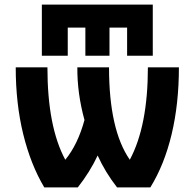

<svg xmlns="http://www.w3.org/2000/svg" viewBox="-20 -818 849 840"><path d="M276.4 -697.3V-574.2H163.1V-797.9H648.4V-574.2H536.1V-697.3H459V-574.2H353.5V-697.3ZM265.6 -119.1Q320.3 -185.5 349.6 -293Q317.4 -410.2 318.4 -523.4H457Q457 -250 547.9 -119.1Q627 -266.6 627 -523.4H762.7Q762.7 -364.3 731 -231Q699.2 -97.7 637.7 2H492.2Q440.4 -64.5 407.2 -137.7Q374 -66.4 320.3 2H173.8Q114.3 -97.7 81.5 -231.4Q48.8 -365.2 48.8 -523.4H187.5Q187.5 -263.7 265.6 -119.1Z"/></svg>

Font: Nasu
Style: Bold
Weight: 700
Designer: Ryoko NISHIZUKA (kana &amp; ideographs); Paul D. Hunt (Latin, Greek &amp; Cyrillic); Wenlong ZHANG (bopomofo); Sandoll C
Version: Version 2014.1215